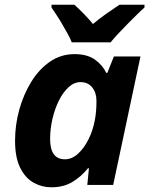

<svg xmlns="http://www.w3.org/2000/svg" viewBox="-20 -786 634 816"><path d="M198 10Q158 10 123 -9.5Q88 -29 66 -72.5Q44 -116 44 -188Q44 -255 62 -320Q80 -385 113 -438.5Q146 -492 192.5 -524Q239 -556 297 -556Q349 -556 381.5 -534Q414 -512 432 -476H436L464 -546H577L461 0H351L358 -71H354Q325 -35 287.5 -12.5Q250 10 198 10ZM256 -109Q286 -109 312 -133Q338 -157 356.5 -194.5Q375 -232 383 -275Q390 -311 390 -357Q390 -392 372 -414.5Q354 -437 322 -437Q295 -437 271.5 -415.5Q248 -394 230.5 -359Q213 -324 203 -281Q193 -238 193 -195Q193 -109 256 -109ZM199 -766H296Q313 -751 335.5 -728Q358 -705 375 -684Q404 -708 431.5 -727.5Q459 -747 488 -766H594V-754Q579 -741 560 -722Q541 -703 520.5 -682.5Q500 -662 481.5 -642Q463 -622 450 -606H285Q278 -624 267 -643.5Q256 -663 244.5 -683Q233 -703 221 -721Q209 -739 199 -754Z"/></svg>

Font: BC Sans
Style: Bold Italic
Weight: 700
Italic angle: -12°
Designer: Monotype Design Team
Province of B.C.
Foundry: Monotype Imaging Inc.
Version: Version 2.000;GOOG;noto-source:20170915:90ef993387c0